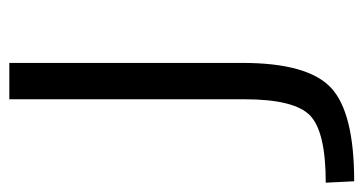

<svg xmlns="http://www.w3.org/2000/svg" viewBox="-229 -356 780 412"><g transform="rotate(-90 161.0 -150.0)"><path d="M-22 220 -25 159Q84 159 119 125.5Q154 92 154 -16V-520H232V-20Q232 120 179 170Q126 220 -22 220Z"/></g></svg>

Font: M PLUS 1p
Style: Regular
Weight: 400
Version: Version 1.062